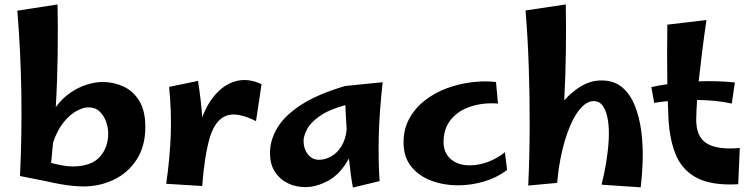

<svg xmlns="http://www.w3.org/2000/svg" viewBox="-20 -828 3379 864"><path d="M200 -10 70 -36Q79 -222 76 -411Q73 -600 58 -780L239 -808Q241 -697 239.5 -581.5Q238 -466 231 -346Q261 -387 298.5 -412Q336 -437 373.5 -448Q411 -459 442 -459Q491 -459 535 -439Q579 -419 606.5 -374.5Q634 -330 634 -257Q634 -170 595 -110Q556 -50 492.5 -19.5Q429 11 355 11Q333 11 304.5 8Q276 5 248 0Q220 -5 200 -10ZM378 -345Q355 -345 325 -329Q295 -313 266.5 -278Q238 -243 219 -187Q215 -140 210 -95Q236 -88 261.5 -83.5Q287 -79 306 -79Q390 -79 428.5 -121.5Q467 -164 467 -228Q467 -253 457.5 -280Q448 -307 428.5 -326Q409 -345 378 -345Z M890 9 728 -1Q745 -121 748.5 -224Q752 -327 741 -437L871 -464Q885 -376 890 -300Q915 -367 956 -410Q997 -453 1048.5 -464.5Q1100 -476 1157 -449L1132 -283Q1044 -327 995 -306Q946 -285 923 -205Q900 -125 890 9Z M1354 14Q1311 14 1275 -3.5Q1239 -21 1217 -55Q1195 -89 1195 -140Q1195 -197 1227.5 -252Q1260 -307 1334 -355.5Q1408 -404 1533 -441L1702 -458Q1687 -323 1684.5 -216Q1682 -109 1688 -13L1568 16Q1563 -11 1558.5 -44.5Q1554 -78 1550 -115Q1513 -46 1459 -16Q1405 14 1354 14ZM1346 -194Q1346 -159 1365 -134Q1384 -109 1416 -109Q1443 -109 1470 -124Q1497 -139 1516 -169Q1535 -199 1540 -245Q1538 -275 1536.5 -303Q1535 -331 1534 -355Q1458 -334 1417 -304.5Q1376 -275 1361 -245Q1346 -215 1346 -194Z M2040 6Q1978 6 1922 -14.5Q1866 -35 1831 -78Q1796 -121 1796 -187Q1796 -248 1822.5 -295.5Q1849 -343 1893 -377Q1937 -411 1991.5 -431Q2046 -451 2103.5 -458Q2161 -465 2212 -459L2221 -362Q2155 -367 2099 -349Q2043 -331 2009.5 -290.5Q1976 -250 1976 -189Q1976 -141 2008 -112.5Q2040 -84 2093 -84Q2136 -84 2177.5 -100Q2219 -116 2252 -143L2262 -63Q2217 -29 2159 -11.5Q2101 6 2040 6Z M2863 15 2687 3Q2699 -43 2707.5 -94.5Q2716 -146 2719 -195.5Q2722 -245 2716 -285Q2710 -325 2694.5 -349Q2679 -373 2651 -373Q2619 -373 2588 -335Q2557 -297 2532.5 -228Q2508 -159 2494 -66Q2490 -35 2487 -5L2357 7Q2363 -117 2363.5 -253.5Q2364 -390 2359.5 -525.5Q2355 -661 2345 -781L2526 -808Q2528 -705 2526.5 -596.5Q2525 -488 2519 -376Q2554 -416 2596.5 -441Q2639 -466 2687 -466Q2744 -466 2780.5 -434.5Q2817 -403 2837.5 -351Q2858 -299 2866 -235.5Q2874 -172 2872 -107Q2870 -42 2863 15Z M3302 1Q3182 8 3114 -28.5Q3046 -65 3017.5 -140.5Q2989 -216 2987 -324Q2986 -349 2985 -373Q2954 -370 2924 -365L2911 -436Q2946 -444 2983 -449Q2982 -517 2982 -584Q2982 -651 2983 -717L3159 -738Q3148 -662 3139.5 -593.5Q3131 -525 3124 -462Q3211 -465 3287 -457L3273 -362Q3236 -370 3196.5 -374Q3157 -378 3117 -378Q3114 -335 3113 -296Q3111 -214 3159 -183.5Q3207 -153 3309 -162Z"/></svg>

Font: Marhey SemiBold
Style: Regular
Weight: 600
Designer: Nur Syamsi & Bustanul Arifin
Foundry: Namelatype
Version: Version 1.000; ttfautohint (v1.8.4.7-5d5b)